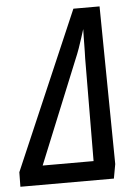

<svg xmlns="http://www.w3.org/2000/svg" viewBox="-93 -756 556 796"><g transform="rotate(-5 185.0 -358.0)"><path d="M-40.5 0 -39.6 -60.5 242.7 -716.3H351.6L359.4 -59.6L348.6 0ZM59.1 -79.6H271L273.4 -506.3Q273.9 -520.5 274.2 -534.2Q274.4 -547.9 274.7 -562.3Q274.9 -576.7 275.1 -593Q275.4 -609.4 275.9 -628.4Q271.5 -614.7 265.1 -594.5Q258.8 -574.2 250.5 -550.8Q242.2 -527.3 231.9 -503.4Z"/></g></svg>

Font: Open Sans Condensed Medium
Style: Italic
Weight: 500
Width: 3
Italic angle: -12°
Designer: Monotype Design Team
Foundry: Monotype Imaging Inc.
Version: Version 3.000